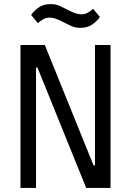

<svg xmlns="http://www.w3.org/2000/svg" viewBox="-20 -918 640 938"><path d="M163 -588H156V0H80V-698H199L437 -110H444V-698H520V0H401ZM293 -808Q269 -821 252.5 -826.5Q236 -832 223 -832Q206 -832 193 -825Q180 -818 165 -805L132 -845Q146 -865 169 -881.5Q192 -898 227 -898Q253 -898 272 -889Q291 -880 307 -872Q331 -859 347.5 -853.5Q364 -848 377 -848Q394 -848 407 -855Q420 -862 435 -875L468 -835Q454 -815 431 -798.5Q408 -782 373 -782Q347 -782 328 -791Q309 -800 293 -808Z"/></svg>

Font: IBM Plaex Mono
Style: Regular
Weight: 400
Designer: Mike Abbink, Paul van der Laan, Pieter van Rosmalen
Foundry: Bold Monday
Version: Version 2.003